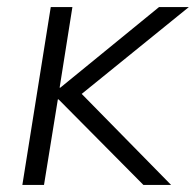

<svg xmlns="http://www.w3.org/2000/svg" viewBox="-20 -521 552 541"><path d="M43 0 123 -501H184L148 -274H150L428 -501H512L190 -240V-277L462 0H384L145 -241H143L104 0Z"/></svg>

Font: Mulish ExtraLight Light
Style: Italic
Weight: 300
Italic angle: -9°
Version: Version 3.603